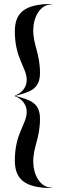

<svg xmlns="http://www.w3.org/2000/svg" viewBox="-20 -800 312 970"><path d="M242 150V148C180 148 148 79 148 16C148 -60 182 -100 182 -200C182 -282.5 130 -296 57 -315.5C129 -335 182 -348 182 -431C182 -531 148 -571 148 -647C148 -710 180 -778 242 -778V-780C97 -780 55 -730 55 -641C55 -504 115 -459 115 -396C115 -355 85 -327 55 -317V-314C85 -304 115 -276 115 -235C115 -172 55 -127 55 10C55 99 97 150 242 150Z"/></svg>

Font: Bodoni* 96pt
Style: Regular
Weight: 400
Version: Version 2.3